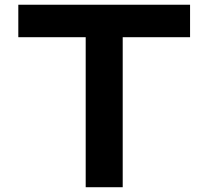

<svg xmlns="http://www.w3.org/2000/svg" viewBox="-20 -783 872 803"><path d="M338.4 -627.4H56.6V-763.2H774.9V-627.4H493.2V0H338.4Z"/></svg>

Font: Krona One
Style: Regular
Weight: 400
Version: Version 1.003